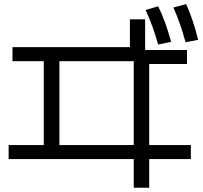

<svg xmlns="http://www.w3.org/2000/svg" viewBox="-20 -838 978 923"><path d="M623 -73.2H21.5V-140.6H190.4V-543.9H40V-611.3H604.5V-745.1H677.7V-597.7H878.9V-530.3H697.3V-140.6H897.5V-73.2H697.3V64.5H623ZM623 -140.6V-543.9H265.6V-140.6ZM679.7 -790 740.2 -807.6Q759.3 -770 773.9 -728.8Q788.6 -687.5 802.7 -636.7L740.2 -624Q714.8 -715.3 679.7 -790ZM813.5 -801.8 875 -818.4Q909.2 -741.7 932.6 -646.5L872.1 -634.8Q846.2 -729.5 813.5 -801.8Z"/></svg>

Font: Pretendard
Style: Regular
Weight: 400
Designer: Base glyphs from Inter by Rasmus Andersson; Hangeul glyphs from Noto Sans CJK(Source Han Sans) by Jang Soo-young and Kan
Foundry: Kil Hyung-jin
Version: Version 1.309